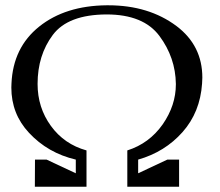

<svg xmlns="http://www.w3.org/2000/svg" viewBox="-20 -706 832 726"><path d="M307.1 0H111.8L112.3 -102.5H156.2L266.6 -50.8V-102.5Q160.6 -127.4 89.4 -204.1Q22.9 -275.4 22.9 -375Q22.9 -382.3 23.4 -390.1Q29.3 -526.4 128.2 -605.5Q227.1 -684.6 383.8 -686H389.2Q542.5 -686 647.5 -607.4Q745.1 -533.7 745.1 -412.6Q745.1 -401.4 744.1 -390.1Q736.8 -281.7 670.2 -206.5Q603.5 -131.3 502.4 -102.5V-50.8L612.8 -102.5H657.2V0H461.4V-137.2Q544.4 -163.6 595.2 -235.8Q645 -307.6 645 -387.2V-388.7Q643.6 -488.3 583 -569.8Q522.5 -651.4 383.3 -651.4Q237.3 -650.9 179.7 -574Q122.1 -497.1 122.1 -388.7Q122.1 -299.3 172.4 -230Q222.7 -160.6 307.1 -137.2Z"/></svg>

Font: Caudex
Style: Regular
Weight: 400
Version: Version 1.01